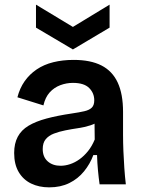

<svg xmlns="http://www.w3.org/2000/svg" viewBox="-20 -794 615 827"><path d="M192 13Q148 13 114 -3.5Q80 -20 60.5 -53Q41 -86 41 -135Q41 -176 56.5 -205Q72 -234 103 -252.5Q134 -271 180.5 -283.5Q227 -296 288 -305Q322 -310 343.5 -315Q365 -320 375.5 -330.5Q386 -341 386 -362Q386 -393 364 -415Q342 -437 294 -437Q266 -437 239.5 -427Q213 -417 194 -396Q175 -375 167 -340L55 -375Q65 -414 86 -444Q107 -474 138 -495Q169 -516 209.5 -526Q250 -536 297 -536Q370 -536 417 -512Q464 -488 487 -438.5Q510 -389 510 -312V-214Q510 -180 511.5 -143.5Q513 -107 515.5 -70.5Q518 -34 522 0H409Q405 -28 402 -60Q399 -92 398 -126H382Q368 -88 342 -56Q316 -24 278.5 -5.5Q241 13 192 13ZM241 -80Q261 -80 282 -87Q303 -94 322.5 -108Q342 -122 359 -143Q376 -164 388 -193L387 -280L411 -276Q394 -262 369 -254Q344 -246 316.5 -242Q289 -238 261.5 -232.5Q234 -227 212 -218.5Q190 -210 177 -194.5Q164 -179 164 -152Q164 -118 185.5 -99Q207 -80 241 -80ZM135 -774 294 -678 452 -774V-675L294 -581L135 -675Z"/></svg>

Font: Bricolage Grotesque 16pt SemiBold
Style: Regular
Weight: 600
Version: Version 1.001;gftools[0.9.33.dev8+g029e19f]